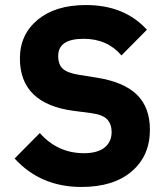

<svg xmlns="http://www.w3.org/2000/svg" viewBox="-20 -730 664 762"><path d="M303 12Q141 12 38 -101L138 -202Q209 -122 313 -122Q367 -122 395 -144.5Q423 -167 423 -206Q423 -237 405.5 -256Q388 -275 342 -281L273 -290Q59 -318 59 -498Q59 -593 129.5 -651.5Q200 -710 321 -710Q474 -710 563 -612L462 -510Q406 -576 312 -576Q211 -576 211 -508Q211 -473 230 -456.5Q249 -440 294 -433L363 -422Q471 -405 523 -354.5Q575 -304 575 -215Q575 -112 503 -50Q431 12 303 12Z"/></svg>

Font: Anuphan
Style: Bold
Weight: 700
Designer: Mike Abbink, Paul van der Laan, Pieter van Rosmalen, Mint Tantisuwanna
Foundry: Bold Monday; Cadson Demak
Version: Version 3.002;hotconv 1.0.109;makeotfexe 2.5.65596